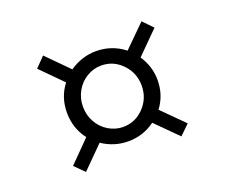

<svg xmlns="http://www.w3.org/2000/svg" viewBox="-86 -707 875 741"><g transform="rotate(-20 351.0 -336.5)"><path d="M238 -487Q289 -522 347 -522Q412 -522 463 -482L552 -570L591 -530L501 -440Q533 -392 533 -337Q533 -274 497 -227L585 -139L545 -100L457 -188Q408 -152 347 -152Q289 -152 240 -185L152 -97L113 -136L199 -223Q161 -272 161 -337Q161 -400 198 -448L111 -536L150 -576ZM227 -337Q227 -303 243 -274Q259 -245 287 -228Q315 -211 347 -211Q397 -211 432.5 -248Q468 -285 468 -337Q468 -389 432.5 -426Q397 -463 347 -463Q315 -463 287 -446Q259 -429 243 -400Q227 -371 227 -337Z"/></g></svg>

Font: Grenzecho Serif
Style: Serif-Regular
Weight: 400
Designer: Dan Reynolds
Foundry: Dan Reynolds
Version: Version 1.001; ttfautohint (v1.1) -l 5 -r 5 -G 72 -x 0 -D la